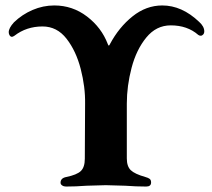

<svg xmlns="http://www.w3.org/2000/svg" viewBox="-20 -681 779 704"><path d="M12 0ZM202 -11Q202 -28 223 -32Q262 -40 276.5 -54Q291 -68 291 -99L292 -301Q293 -362 276 -428Q259 -494 224 -539Q189 -584 136 -584Q77 -584 33 -550Q27 -546 24 -546Q19 -546 15.5 -551Q12 -556 12 -563Q12 -578 31 -599Q61 -628 99.5 -644.5Q138 -661 179 -661Q246 -661 299 -620.5Q352 -580 375 -520Q377 -514 379 -514Q381 -514 383 -519Q416 -581 466 -621Q516 -661 575 -661Q647 -661 710 -601Q729 -584 729 -566Q729 -559 725 -554.5Q721 -550 716 -550Q711 -550 707 -553Q667 -588 606 -588Q553 -588 516.5 -543.5Q480 -499 462.5 -432.5Q445 -366 445 -301V-100Q445 -71 459.5 -57Q474 -43 513 -32Q524 -29 529 -25Q534 -21 534 -12Q534 3 516 3Q480 3 439 0Q387 -2 368 -2Q349 -2 297 0Q258 3 222 3Q214 3 208 -1Q202 -5 202 -11Z"/></svg>

Font: EB Garamond
Style: Bold
Weight: 700
Designer: Georg Duffner and Octavio Pardo
Foundry: Georg Duffner
Version: Version 1.000; ttfautohint (v1.6)